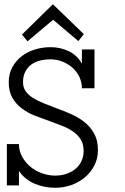

<svg xmlns="http://www.w3.org/2000/svg" viewBox="-20 -869 586 900"><path d="M439 -166Q439 -126 422.4 -93.5Q405.8 -61 377.9 -37.6Q350.1 -14.2 314 -1.5Q277.8 11.2 238.8 11.2Q185.1 11.2 140.1 -8.8Q95.2 -28.8 68.8 -67.9V0H12.2V-193.8H68.8Q68.8 -161.1 84 -134Q99.1 -106.9 122.6 -87.4Q146 -67.9 176.5 -56.9Q207 -45.9 238.8 -45.9Q267.1 -45.9 291 -54Q314.9 -62 333 -76.9Q351.1 -91.8 361.6 -113.3Q372.1 -134.8 372.1 -162.1Q372.1 -192.9 358.6 -214.8Q345.2 -236.8 322.5 -252.4Q299.8 -268.1 271.5 -279.1Q243.2 -290 213.9 -300.8Q179.2 -313 144.5 -326.4Q109.9 -339.8 82.5 -360.4Q55.2 -380.9 38.1 -410.4Q21 -439.9 21 -483.9Q21 -522.9 37.6 -553.5Q54.2 -584 81.1 -605Q107.9 -626 143.6 -637Q179.2 -647.9 216.8 -647.9Q263.2 -647.9 302.5 -628.9Q341.8 -609.9 363.8 -570.8V-637.2H422.9V-455.1H363.8Q363.8 -483.9 351.8 -509Q339.8 -534.2 319.3 -552Q298.8 -569.8 272.5 -580.3Q246.1 -590.8 216.8 -590.8Q190.9 -590.8 167.5 -585Q144 -579.1 126.5 -566.2Q108.9 -553.2 98.4 -532.7Q87.9 -512.2 87.9 -483.9Q87.9 -459 100.3 -441.4Q112.8 -423.8 133.8 -410.4Q154.8 -397 182.4 -386Q210 -375 238.8 -363.8Q274.9 -351.1 310.5 -335.4Q346.2 -319.8 374.5 -297.9Q402.8 -275.9 420.9 -243.9Q439 -211.9 439 -166ZM373 -709 347.2 -676.3 229 -776.4 108.9 -675.3 83 -707 228 -849.1Z"/></svg>

Font: Anonymous Pro
Style: Regular
Weight: 400
Monospace: yes
Designer: Mark Simonson
Version: Version 1.003